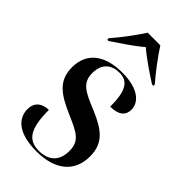

<svg xmlns="http://www.w3.org/2000/svg" viewBox="-238 -836 916 916"><g transform="rotate(45 220.0 -378.0)"><path d="M68 -616V-606H77C117 -633 182 -675 223 -711C263 -676 332 -630 370 -606H379V-616C344 -655 295 -721 266 -766H181C152 -721 103 -655 68 -616ZM205 10C333 10 404 -51 404 -154C404 -245 350 -283 260 -321C169 -358 130 -378 130 -443C130 -510 171 -536 221 -536C278 -536 304 -497 304 -390C360 -390 386 -413 386 -451C386 -502 337 -546 230 -546C115 -546 42 -495 42 -394C42 -303 99 -266 193 -225C278 -188 316 -170 316 -103C316 -33 275 0 212 0C137 0 108 -49 108 -172C76 -172 33 -158 33 -102C33 -38 87 10 205 10Z"/></g></svg>

Font: Noto Serif Display SemiCondensed SemiBold
Style: Regular
Weight: 600
Width: 4
Designer: Monotype Design Team
Foundry: Monotype Imaging Inc.
Version: Version 2.009